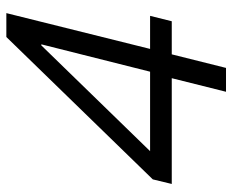

<svg xmlns="http://www.w3.org/2000/svg" viewBox="-82 -632 715 590"><g transform="rotate(-90 275.0 -337.5)"><path d="M287.5 0 329.2 -166.7H4.2L18.3 -225L455.8 -675H529.2L419.2 -233.3H520.8L504.2 -166.7H402.5L360.8 0ZM105 -233.3H349.2L433.3 -567.5H430Z"/></g></svg>

Font: Funnel Sans Light Light
Style: Italic
Weight: 300
Italic angle: -14.036°
Version: Version 1.000